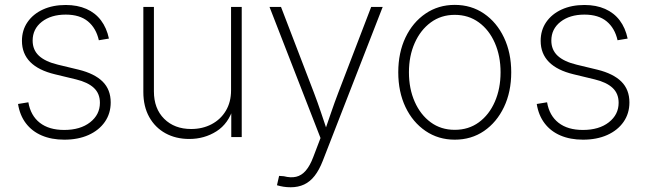

<svg xmlns="http://www.w3.org/2000/svg" viewBox="-20 -564 2663 790"><path d="M244.6 10.7Q191.9 10.7 151.6 -6.6Q111.3 -23.9 86.4 -56.9Q61.5 -89.8 54.2 -136.2L96.7 -143.1Q106 -88.4 143.8 -58.8Q181.6 -29.3 244.1 -29.3Q310.5 -29.3 350.8 -60.8Q391.1 -92.3 391.1 -141.1Q391.1 -179.2 366.2 -202.4Q341.3 -225.6 293 -237.3L206.1 -258.3Q138.7 -274.4 104.5 -308.8Q70.3 -343.3 70.3 -396Q70.3 -439.9 93.3 -473.1Q116.2 -506.3 156.7 -524.9Q197.3 -543.5 250.5 -543.5Q298.8 -543.5 335.4 -527.3Q372.1 -511.2 395.5 -480.2Q418.9 -449.2 428.2 -405.3L386.7 -398.4Q375.5 -448.2 341.8 -476.1Q308.1 -503.9 250.5 -503.9Q189.9 -503.9 152.1 -474.4Q114.3 -444.8 114.3 -397Q114.3 -358.9 140.1 -334.7Q166 -310.5 218.3 -297.9L303.7 -277.3Q369.1 -261.2 402.3 -228.3Q435.5 -195.3 435.5 -142.6Q435.5 -97.2 411.4 -62.5Q387.2 -27.8 344.2 -8.5Q301.3 10.7 244.6 10.7Z M758.8 7.8Q703.6 7.8 660.9 -15.6Q618.2 -39.1 594 -82.5Q569.8 -126 569.8 -185.5V-535.6H613.3V-188Q613.3 -117.2 655.5 -75.2Q697.8 -33.2 766.6 -33.2Q813 -33.2 850.3 -52.7Q887.7 -72.3 909.2 -108.2Q930.7 -144 930.7 -192.4V-535.6H974.6V0H931.6V-121.6H940.4Q920.4 -55.2 870.6 -23.7Q820.8 7.8 758.8 7.8Z M1119.6 198.2 1128.4 159.7 1147.9 161.1Q1176.3 168.5 1198.5 163.3Q1220.7 158.2 1238 138.2Q1255.4 118.2 1269 82L1298.8 3.9L1088.9 -535.6H1136.2L1271.5 -183.1Q1287.1 -142.1 1300.8 -101.3Q1314.5 -60.5 1328.1 -20H1314.5Q1328.6 -60.5 1342.5 -101.3Q1356.4 -142.1 1372.1 -183.1L1507.3 -535.6H1554.7L1308.1 97.7Q1293.5 135.3 1274.7 159.4Q1255.9 183.6 1231.4 195.1Q1207 206.5 1176.3 206.5Q1160.2 206.5 1146.5 204.3Q1132.8 202.1 1119.6 198.2Z M1851.1 10.7Q1783.7 10.7 1731 -25.1Q1678.2 -61 1648.4 -123.5Q1618.7 -186 1618.7 -266.6Q1618.7 -347.2 1648.4 -409.7Q1678.2 -472.2 1731 -508.1Q1783.7 -543.9 1851.1 -543.9Q1918.9 -543.9 1971.4 -508.1Q2023.9 -472.2 2053.7 -409.4Q2083.5 -346.7 2083.5 -266.6Q2083.5 -186 2053.7 -123.5Q2023.9 -61 1971.7 -25.1Q1919.4 10.7 1851.1 10.7ZM1851.1 -29.8Q1908.2 -29.8 1950.4 -60.8Q1992.7 -91.8 2016.1 -145.5Q2039.6 -199.2 2039.6 -266.6Q2039.6 -333.5 2016.1 -387.2Q1992.7 -440.9 1950.2 -471.9Q1907.7 -502.9 1851.1 -502.9Q1794.9 -502.9 1752.4 -471.7Q1710 -440.4 1686.3 -387Q1662.6 -333.5 1662.6 -266.6Q1662.6 -199.2 1686.3 -145.5Q1710 -91.8 1752.2 -60.8Q1794.4 -29.8 1851.1 -29.8Z M2378.9 10.7Q2326.2 10.7 2285.9 -6.6Q2245.6 -23.9 2220.7 -56.9Q2195.8 -89.8 2188.5 -136.2L2231 -143.1Q2240.2 -88.4 2278.1 -58.8Q2315.9 -29.3 2378.4 -29.3Q2444.8 -29.3 2485.1 -60.8Q2525.4 -92.3 2525.4 -141.1Q2525.4 -179.2 2500.5 -202.4Q2475.6 -225.6 2427.2 -237.3L2340.3 -258.3Q2272.9 -274.4 2238.8 -308.8Q2204.6 -343.3 2204.6 -396Q2204.6 -439.9 2227.5 -473.1Q2250.5 -506.3 2291 -524.9Q2331.5 -543.5 2384.8 -543.5Q2433.1 -543.5 2469.7 -527.3Q2506.3 -511.2 2529.8 -480.2Q2553.2 -449.2 2562.5 -405.3L2521 -398.4Q2509.8 -448.2 2476.1 -476.1Q2442.4 -503.9 2384.8 -503.9Q2324.2 -503.9 2286.4 -474.4Q2248.5 -444.8 2248.5 -397Q2248.5 -358.9 2274.4 -334.7Q2300.3 -310.5 2352.5 -297.9L2438 -277.3Q2503.4 -261.2 2536.6 -228.3Q2569.8 -195.3 2569.8 -142.6Q2569.8 -97.2 2545.7 -62.5Q2521.5 -27.8 2478.5 -8.5Q2435.5 10.7 2378.9 10.7Z"/></svg>

Font: Inter 20pt ExtraLight
Style: Regular
Weight: 250
Version: Version 4.001;git-66647c0bb